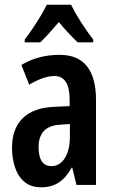

<svg xmlns="http://www.w3.org/2000/svg" viewBox="-20 -786 486 816"><path d="M233 -553Q311 -553 349.5 -504.5Q388 -456 388 -362V0H305L287 -74H285Q262 -32 231 -11Q200 10 155 10Q111 10 83.5 -13.5Q56 -37 43.5 -75.5Q31 -114 31 -157Q31 -240 77.5 -284.5Q124 -329 211 -332L276 -335V-362Q276 -463 211 -463Q166 -463 104 -426L71 -510Q143 -553 233 -553ZM236 -256Q144 -251 144 -161Q144 -80 199 -80Q234 -80 255.5 -114Q277 -148 277 -207V-259ZM282 -766Q298 -733 323.5 -693Q349 -653 376 -618V-606H310Q292 -623 272 -644.5Q252 -666 230 -692Q208 -666 187.5 -643.5Q167 -621 151 -606H85V-618Q101 -639 119.5 -666Q138 -693 153.5 -719.5Q169 -746 179 -766Z"/></svg>

Font: Noto Sans Thai Looped ExtraCondensed SemiBold
Style: Regular
Weight: 600
Width: 2
Designer: Sasikarn Vongin, Ben Mitchell
Foundry: The Fontpad Ltd
Version: Version 1.001; ttfautohint (v1.8.4.7-5d5b)